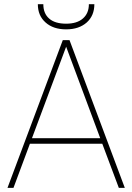

<svg xmlns="http://www.w3.org/2000/svg" viewBox="-20 -904 637 924"><path d="M551.8 0C551.8 0 580.6 0 580.6 0C580.6 0 314.5 -710.9 314.5 -710.9C314.5 -710.9 282.2 -710.9 282.2 -710.9C282.2 -710.9 16.1 0 16.1 0C16.1 0 44.9 0 44.9 0C44.9 0 124 -212.4 124 -212.4C124 -212.4 472.2 -212.4 472.2 -212.4C472.2 -212.4 551.8 0 551.8 0ZM298.3 -679.2C298.3 -679.2 462.4 -238.8 462.4 -238.8C462.4 -238.8 133.8 -238.8 133.8 -238.8C133.8 -238.8 298.3 -679.2 298.3 -679.2ZM407.7 -883.8C407.7 -883.8 407.7 -883.8 407.7 -883.8C407.7 -855 398.4 -832 379.4 -815.4C360.4 -798.3 333 -790 298.3 -790C298.3 -790 298.3 -790 298.3 -790C262.2 -790 234.9 -798.3 216.3 -814.9C197.8 -831.1 188.5 -854 188.5 -883.8C188.5 -883.8 162.1 -883.8 162.1 -883.8C162.1 -883.8 162.1 -883.8 162.1 -883.8C162.1 -847.2 174.3 -817.9 199.2 -795.9C223.6 -773.9 256.8 -762.7 298.3 -762.7C298.3 -762.7 298.3 -762.7 298.3 -762.7C339.8 -762.7 372.6 -773.9 397.5 -795.9C421.9 -817.9 434.1 -847.2 434.1 -883.8C434.1 -883.8 407.7 -883.8 407.7 -883.8Z"/></svg>

Font: WOX
Style: Regular
Weight: 500
Designer: Google
Foundry: ""
Version: ""